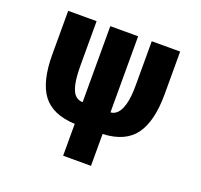

<svg xmlns="http://www.w3.org/2000/svg" viewBox="-122 -834 1016 971"><g transform="rotate(20 386.5 -348.5)"><path d="M461.9 0H312V-171.4Q191.4 -176.8 138.4 -246.6Q85.4 -316.4 85.4 -461.9V-697.3H238.3V-462.4Q238.3 -394.5 247.3 -356.4Q256.3 -318.4 272.9 -303.2Q289.6 -288.1 312 -288.1V-697.3H461.9V-288.1Q480 -288.1 496.8 -303.7Q513.7 -319.3 524.4 -357.2Q535.2 -395 535.2 -461.4V-697.3H688V-468.8Q688 -322.8 635.3 -249.8Q582.5 -176.8 461.9 -171.4Z"/></g></svg>

Font: Lunasima
Style: Bold
Weight: 700
Designer: The DocRepair Project, Monotype Design Team
Foundry: Google
Version: Version 2.009